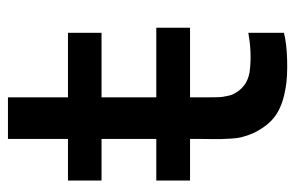

<svg xmlns="http://www.w3.org/2000/svg" viewBox="-154 -606 767 500"><g transform="rotate(-90 230.0 -355.5)"><path d="M227.1 -244.6V-227.1Q227.1 -222.7 227.1 -208.5Q227.1 -194.3 227.1 -190.2Q227.1 -186 227.3 -175.3Q227.5 -164.6 228.3 -159.9Q229 -155.3 230.5 -147.9Q231.9 -140.6 233.9 -135.5Q235.8 -130.4 238.8 -126Q258.3 -91.8 302.2 -88.4Q346.7 -84 395 -92.8V0Q365.7 7.3 322.8 8.3Q279.8 9.3 252 4.4Q211.9 -2 185.5 -18.1Q159.2 -34.2 140.6 -66.9Q134.3 -77.1 129.9 -89.6Q125.5 -102.1 123 -111.3Q120.6 -120.6 119.6 -137.5Q118.7 -154.3 118.4 -162.1Q118.2 -169.9 118.4 -191.7Q118.7 -213.4 118.7 -220.7V-244.6H10.3V-332.5H118.7V-475.1H10.3V-562.5H118.7V-718.8H227.1V-562.5H395V-475.1H227.1V-332.5H408.2V-244.6Z"/></g></svg>

Font: Manrope3 Semibold
Style: Regular
Weight: 600
Width: 4
Designer: Mikhail Sharanda
Foundry: Mikhail Sharanda
Version: Version 3.000;PS 003.000;hotconv 1.0.88;makeotf.lib2.5.64775